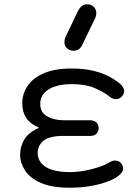

<svg xmlns="http://www.w3.org/2000/svg" viewBox="-20 -872 649 897"><path d="M307 5Q222 5 171 -17.5Q120 -40 97 -75.5Q74 -111 74 -149Q74 -188 94 -221Q114 -254 163 -275Q121 -293 102.5 -321Q84 -349 84 -389Q84 -433 108.5 -470Q133 -507 184.5 -529.5Q236 -552 315 -552Q373 -552 417.5 -541Q462 -530 493.5 -512.5Q525 -495 545 -477Q554 -467 557 -459.5Q560 -452 560 -446Q560 -433 549 -421Q538 -409 522 -409Q515 -409 507 -411.5Q499 -414 492 -421Q462 -444 420 -461.5Q378 -479 315 -479Q268 -479 235 -467.5Q202 -456 185 -436Q168 -416 168 -387Q168 -346 201 -328Q234 -310 281 -310H402Q420 -310 430.5 -299.5Q441 -289 441 -273Q441 -260 431.5 -248.5Q422 -237 403 -237H277Q209 -237 182.5 -214Q156 -191 156 -159Q156 -115 194.5 -91.5Q233 -68 307 -68Q341 -68 375.5 -74.5Q410 -81 439 -90.5Q468 -100 485 -110Q496 -117 503.5 -119.5Q511 -122 517 -122Q535 -122 545 -110Q555 -98 555 -86Q555 -76 550.5 -68.5Q546 -61 534 -51Q517 -37 483 -24Q449 -11 404 -3Q359 5 307 5ZM324 -635Q305 -635 293 -646.5Q281 -658 281 -674Q281 -681 282 -686Q283 -691 286 -699L344 -820Q353 -837 363 -844.5Q373 -852 387 -852Q406 -852 418 -840Q430 -828 430 -811Q430 -806 429 -801Q428 -796 426 -790L365 -664Q357 -647 346.5 -641Q336 -635 324 -635Z"/></svg>

Font: Comfortaa Medium
Style: Regular
Weight: 500
Designer: Johan Aakerlund
Foundry: Johan Aakerlund
Version: Version 3.104; ttfautohint (v1.8.1.43-b0c9)